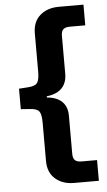

<svg xmlns="http://www.w3.org/2000/svg" viewBox="-59 -743 537 961"><g transform="rotate(-5 209.0 -262.5)"><path d="M274 180Q216 180 179.5 148Q143 116 143 58V-135Q143 -176 132 -191Q121 -206 84 -208L40 -211V-314L84 -317Q121 -319 132 -334.5Q143 -350 143 -390V-583Q143 -641 179.5 -673Q216 -705 274 -705H398V-601H320Q298 -601 287.5 -591.5Q277 -582 277 -559V-367Q277 -339 266 -317Q255 -295 232.5 -281.5Q210 -268 175 -264V-258Q210 -255 232.5 -242Q255 -229 266 -208Q277 -187 277 -158V34Q277 57 287.5 66.5Q298 76 320 76H398V180Z"/></g></svg>

Font: Nunito Sans 6pt
Style: Bold
Weight: 700
Version: Version 3.101;gftools[0.9.27]